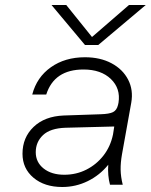

<svg xmlns="http://www.w3.org/2000/svg" viewBox="-20 -739 603 768"><path d="M373 -559H320L186 -719H245L348 -591L496 -719H563ZM468 -122Q462 -88 462.5 -60Q463 -32 471 0H420Q410 -37 413 -80Q379 -38 331 -14.5Q283 9 229 9Q158 9 114 -28Q70 -65 70 -124Q70 -189 114.5 -231.5Q159 -274 235 -277L382 -282Q417 -283 432 -290.5Q447 -298 452 -319L454 -328Q463 -385 423.5 -423Q384 -461 314 -461Q197 -461 165 -361H109Q127 -430 183.5 -470Q240 -510 320 -510Q381 -510 426 -486Q471 -462 492.5 -420.5Q514 -379 505 -328ZM123 -130Q123 -90 154.5 -65Q186 -40 237 -40Q285 -40 325.5 -60.5Q366 -81 394 -117Q422 -153 432 -201L437 -233L242 -228Q181 -226 152 -198.5Q123 -171 123 -130Z"/></svg>

Font: Overused Grotesk Light
Style: Italic
Weight: 300
Italic angle: -10°
Version: Version 0.003